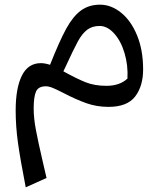

<svg xmlns="http://www.w3.org/2000/svg" viewBox="-20 -443 689 821"><path d="M592 -146Q592 -75 558 -30.5Q524 14 444 14Q394 14 350 -1.5Q306 -17 252 -45Q223 -60 206 -67Q189 -74 176 -74Q144 -74 134 -51.5Q124 -29 124 21Q124 62 133.5 112.5Q143 163 163 249L179 318L90 358Q67 240 57 169Q47 98 47 29Q47 -66 73.5 -119.5Q100 -173 155 -173Q171 -173 194 -166Q234 -267 263 -320Q292 -373 326 -398Q360 -423 408 -423Q455 -423 497.5 -389Q540 -355 566 -292Q592 -229 592 -146ZM406 -332Q374 -332 352.5 -315.5Q331 -299 313 -266Q295 -233 261 -159Q257 -152 251 -138Q307 -107 345.5 -91.5Q384 -76 435 -76Q492 -76 525 -107Q528 -164 512.5 -216Q497 -268 468 -300Q439 -332 406 -332Z"/></svg>

Font: FiraGO Book
Style: Italic
Weight: 350
Italic angle: -8°
Designer: bBox Type GmbH
Foundry: bBox Type GmbH
Version: Version 1.001